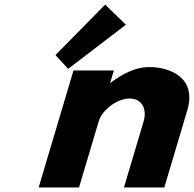

<svg xmlns="http://www.w3.org/2000/svg" viewBox="-20 -822 850 842"><path d="M223.2 -580.4 278.8 -520 532 -713.5 441.2 -801.9ZM326.6 0H149.6L302.3 -513H479.3L463.3 -459H465.3C517.2 -499 576.8 -528 632.8 -528C726.8 -528 843.8 -481 801.2 -338L700.6 0H523.6L609.9 -290C625.1 -341 604.7 -390 547.7 -390C494.7 -390 428.1 -341 412.9 -290Z"/></svg>

Font: Hussar
Style: BdOblThree
Weight: 700
Foundry: Cannot Into Space Fonts
Version: Version 2.00